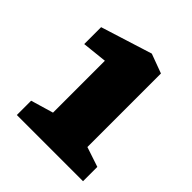

<svg xmlns="http://www.w3.org/2000/svg" viewBox="-146 -589 683 683"><g transform="rotate(45 196.0 -247.0)"><path d="M44 -72 129 -97V-358L35 -348V-433L229 -494L302 -467V-97L377 -72V0H44Z"/></g></svg>

Font: Grenze Black
Style: Regular
Weight: 900
Designer: Renata Polastri
Foundry: Omnibus-Type
Version: Version 1.002; ttfautohint (v1.8)